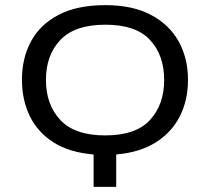

<svg xmlns="http://www.w3.org/2000/svg" viewBox="-20 -727 817 747"><path d="M432.1 0H344.2V-126Q250 -133.8 188.2 -173.1Q126.5 -212.4 95.9 -275.4Q65.4 -338.4 65.4 -417Q65.4 -501 100.8 -566.4Q136.2 -631.8 208.3 -669.4Q280.3 -707 390.1 -707Q494.6 -707 566.2 -669.7Q637.7 -632.3 674.6 -566.7Q711.4 -501 711.4 -416Q711.4 -336.9 679.4 -274.2Q647.5 -211.4 585.4 -172.6Q523.4 -133.8 432.1 -126ZM389.2 -200.2Q508.8 -200.2 563.7 -260.3Q618.7 -320.3 618.7 -416Q618.7 -512.2 563.7 -571.5Q508.8 -630.9 390.1 -630.9Q271 -630.9 214.8 -571.5Q158.7 -512.2 158.7 -416Q158.7 -320.3 214.6 -260.3Q270.5 -200.2 389.2 -200.2Z"/></svg>

Font: Lunasima
Style: Regular
Weight: 400
Designer: The DocRepair Project, Monotype Design Team
Foundry: Google
Version: Version 2.009